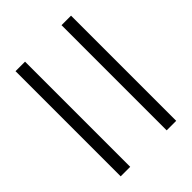

<svg xmlns="http://www.w3.org/2000/svg" viewBox="-38 -698 670 670"><g transform="rotate(45 296.5 -363.0)"><path d="M556 -226H37V-273H556ZM556 -453H37V-500H556Z"/></g></svg>

Font: Noto Serif TC SemiBold
Style: Regular
Weight: 600
Version: Version 2.002-H1;hotconv 1.1.0;makeotfexe 2.6.0